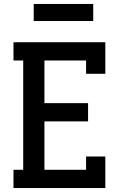

<svg xmlns="http://www.w3.org/2000/svg" viewBox="-20 -948 640 968"><path d="M48 0V-92H97V-643H48V-735H511V-576H414V-643H204V-428H424V-336H204V-92H414V-159H511V0ZM150 -842V-928H450V-842Z"/></svg>

Font: Iosevka Slab Semibold Extended
Style: Regular
Weight: 600
Width: 7
Monospace: yes
Designer: Belleve Invis
Foundry: Belleve Invis
Version: Version 11.1.0; ttfautohint (v1.8.3)